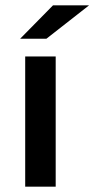

<svg xmlns="http://www.w3.org/2000/svg" viewBox="-20 -704 356 724"><path d="M75 -491H190V0H75ZM180 -684H316L155 -558H56Z"/></svg>

Font: Montserrat Ace
Style: Bold
Weight: 600
Designer: Julieta Ulanovsky
Foundry: Julieta Ulanovsky
Version: Version 1